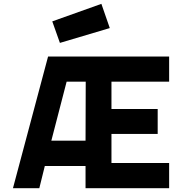

<svg xmlns="http://www.w3.org/2000/svg" viewBox="-20 -986 906 1006"><path d="M428.2 0V-116.2H214.8L186 0H47.9L231.9 -689.9H866.2V-558.1H564V-415H806.2V-284.2H564V-131.8H866.2V0ZM329.1 -558.1 249 -249H428.2L429.2 -558.1ZM253.9 -874 511.2 -965.8 555.2 -838.9 293.9 -761.2Z"/></svg>

Font: TitilliumText25L
Style: 999 wt
Weight: 900
Designer: Accademia di Belle Arti di Urbino and others
Foundry: Accademia di Belle Arti di Urbino and others.
Version: Version 25.000